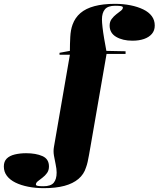

<svg xmlns="http://www.w3.org/2000/svg" viewBox="-185 -765 826 1000"><path d="M96 0 179 -480H125V-490L179 -500Q179 -535 181 -572.5Q183 -610 193 -637Q206 -673 234 -697Q262 -721 307 -733Q352 -745 413 -745Q457 -745 494.5 -737.5Q532 -730 561 -716Q590 -702 605.5 -681Q621 -660 621 -632Q621 -606 606 -588.5Q591 -571 565 -562Q539 -553 505 -553Q454 -553 420 -573Q386 -593 386 -632Q386 -652 396.5 -666Q407 -680 420.5 -690.5Q434 -701 444.5 -709Q455 -717 455 -726Q455 -731 446 -733Q437 -735 415 -735Q377 -735 361.5 -716.5Q346 -698 346 -664Q346 -649 349 -622.5Q352 -596 357.5 -564Q363 -532 369 -500L469 -498V-484H370L286 0Q282 23 278.5 42.5Q275 62 271.5 78Q268 94 263 107Q252 143 223.5 167Q195 191 150.5 203Q106 215 43 215Q0 215 -38 207.5Q-76 200 -104.5 186Q-133 172 -149 151Q-165 130 -165 102Q-165 76 -150 61Q-135 46 -108 39.5Q-81 33 -49 33Q2 33 36 48Q70 63 70 102Q70 122 60 136Q50 150 36 160.5Q22 171 12 179Q2 187 2 196Q2 201 11 203Q20 205 41 205Q80 205 95 186.5Q110 168 110 134Q110 115 105 92Q100 69 96 45.5Q92 22 96 0Z"/></svg>

Font: Kalnia SemiBold
Style: Regular
Weight: 600
Designer: Frida Medrano
Foundry: Frida Medrano
Version: Version 1.105